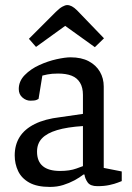

<svg xmlns="http://www.w3.org/2000/svg" viewBox="-20 -730 520 757"><path d="M177 7Q126 7 95.5 -10Q65 -27 51.5 -55.5Q38 -84 38 -117Q38 -159 57.5 -190Q77 -221 117 -241Q157 -261 217 -268L307 -281V-356Q307 -385 295.5 -404Q284 -423 262.5 -431.5Q241 -440 209 -440Q184 -440 167 -436.5Q150 -433 147 -432L132 -340Q131 -339 124 -336Q117 -333 100 -333Q83 -333 68.5 -345.5Q54 -358 54 -379Q54 -410 77.5 -434Q101 -458 135 -473.5Q169 -489 203 -496.5Q237 -504 258 -504Q301 -504 330 -488.5Q359 -473 374 -447Q389 -421 389 -389V-68L460 -54V-16Q457 -15 444.5 -10Q432 -5 411.5 -0.5Q391 4 364 4Q336 4 325.5 -11Q315 -26 313 -42H309Q294 -30 273.5 -19Q253 -8 229 -0.5Q205 7 177 7ZM217 -56Q255 -56 281 -65.5Q307 -75 307 -75V-233Q245 -229 205 -217Q165 -205 145.5 -184.5Q126 -164 126 -132Q126 -56 217 -56ZM354 -544 237 -628 122 -545 94 -577 200 -683Q214 -697 225.5 -703.5Q237 -710 245 -710Q254 -710 263.5 -705Q273 -700 284 -689L390 -579Z"/></svg>

Font: Faustina Light
Style: Regular
Weight: 400
Version: Version 1.200